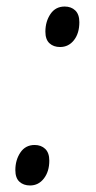

<svg xmlns="http://www.w3.org/2000/svg" viewBox="-20 -561 294 588"><path d="M164 -417Q144 -417 131.5 -428.5Q119 -440 119 -464Q119 -495 134.5 -518Q150 -541 178 -541Q198 -541 210.5 -529Q223 -517 223 -493Q223 -459 206.5 -438Q190 -417 164 -417ZM72 7Q52 7 39.5 -4.5Q27 -16 27 -40Q27 -71 42.5 -94Q58 -117 86 -117Q106 -117 118.5 -105Q131 -93 131 -69Q131 -36 114.5 -14.5Q98 7 72 7Z"/></svg>

Font: Noto Serif Display Condensed
Style: Italic
Weight: 400
Width: 3
Italic angle: -12°
Designer: Monotype Design Team
Foundry: Monotype Imaging Inc.
Version: Version 2.009